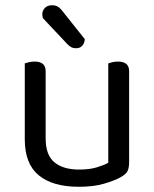

<svg xmlns="http://www.w3.org/2000/svg" viewBox="-20 -703 590 736"><path d="M75 -460Q80 -462 90.5 -464.5Q101 -467 113 -467Q155 -467 155 -430V-173Q155 -108 189 -80.5Q223 -53 283 -53Q323 -53 351 -61.5Q379 -70 395 -79V-460Q400 -462 410.5 -464.5Q421 -467 432 -467Q475 -467 475 -430V-82Q475 -61 469.5 -48.5Q464 -36 443 -24Q420 -11 379.5 1Q339 13 282 13Q182 13 128.5 -31Q75 -75 75 -169ZM144 -634Q142 -644 142 -647Q142 -663 152.5 -673Q163 -683 180 -683Q201 -683 215 -666L305 -553Q304 -537 295 -527.5Q286 -518 272 -518Q261 -518 253.5 -522Q246 -526 238 -534Z"/></svg>

Font: Baloo Da 2
Style: Regular
Weight: 400
Designer: Noopur Datye, Sulekha Rajkumar and Ek Type
Foundry: Ek Type
Version: Version 1.640;hotconv 1.0.111;makeotfexe 2.5.65597; ttfautoh